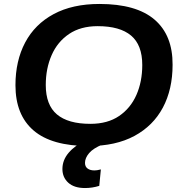

<svg xmlns="http://www.w3.org/2000/svg" viewBox="-20 -729 924 969"><path d="M427 8Q241 8 149.5 -70.5Q58 -149 58 -299Q58 -422 107 -514.5Q156 -607 251 -658Q346 -709 482 -709Q668 -709 760 -630Q852 -551 851 -402Q851 -278 802 -186Q753 -94 658.5 -43Q564 8 427 8ZM436 -104Q523 -104 581 -143.5Q639 -183 668.5 -250Q698 -317 698 -401Q698 -502 641.5 -549.5Q585 -597 473 -597Q387 -597 328.5 -557.5Q270 -518 240.5 -450.5Q211 -383 211 -300Q211 -199 267.5 -151.5Q324 -104 436 -104ZM412 -20 498 0Q451 19 430 43.5Q409 68 409 93Q409 112 422 121.5Q435 131 455 131Q465 131 473 129.5Q481 128 489 126L481 209Q446 220 409 220Q354 220 324.5 193Q295 166 295 124Q295 79 326.5 42Q358 5 412 -20Z"/></svg>

Font: Georama Extended SemiBold
Style: Italic
Weight: 600
Width: 7
Italic angle: -9°
Designer: Jean-Baptiste Levee
Foundry: Production Type
Version: Version 1.000